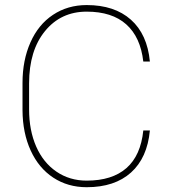

<svg xmlns="http://www.w3.org/2000/svg" viewBox="-20 -741 688 770"><path d="M581.1 -217.8Q570.8 -107.9 505.4 -49.1Q439.9 9.8 327.6 9.8Q252 9.8 193.6 -28.6Q135.3 -66.9 103 -137.5Q70.8 -208 70.3 -298.8V-408.7Q70.3 -499.5 102.1 -571Q133.8 -642.6 192.6 -681.6Q251.5 -720.7 327.6 -720.7Q439 -720.7 504.9 -662.1Q570.8 -603.5 581.1 -494.1H554.7Q543.5 -592.3 486.3 -643.3Q429.2 -694.3 327.6 -694.3Q224.1 -694.3 160.4 -616.2Q96.7 -538.1 96.7 -406.7V-302.2Q96.7 -218.3 125 -153.6Q153.3 -88.9 206.3 -52.7Q259.3 -16.6 327.6 -16.6Q429.7 -16.6 487.1 -66.9Q544.4 -117.2 554.7 -217.8Z"/></svg>

Font: Roboto Thin
Style: Regular
Weight: 250
Designer: Google
Version: Version 2.134; 2016